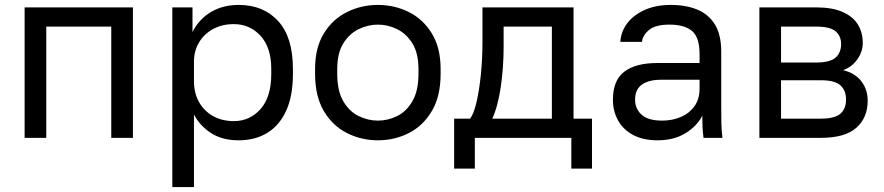

<svg xmlns="http://www.w3.org/2000/svg" viewBox="-20 -560 3590 780"><path d="M80 0V-530H520V0H432V-452H168V0Z M680 200V-530H762V-430Q789 -483 837.5 -511.5Q886 -540 950 -540Q1050 -540 1110 -474.5Q1170 -409 1170 -280V-260Q1170 -170 1142.5 -110Q1115 -50 1065.5 -20Q1016 10 950 10Q882 10 836.5 -20Q791 -50 768 -95V200ZM930 -68Q995 -68 1038.5 -117Q1082 -166 1082 -260V-280Q1082 -367 1038.5 -414.5Q995 -462 930 -462Q882 -462 845.5 -442Q809 -422 788.5 -387.5Q768 -353 768 -310V-230Q768 -182 788.5 -145.5Q809 -109 845.5 -88.5Q882 -68 930 -68Z M1515 10Q1448 10 1389.5 -19.5Q1331 -49 1295.5 -109Q1260 -169 1260 -260V-280Q1260 -366 1295.5 -424Q1331 -482 1389.5 -511Q1448 -540 1515 -540Q1583 -540 1641 -511Q1699 -482 1734.5 -424Q1770 -366 1770 -280V-260Q1770 -169 1734.5 -109Q1699 -49 1641 -19.5Q1583 10 1515 10ZM1515 -70Q1556 -70 1593.5 -88.5Q1631 -107 1655.5 -149Q1680 -191 1680 -260V-280Q1680 -344 1655.5 -383.5Q1631 -423 1593.5 -441.5Q1556 -460 1515 -460Q1475 -460 1437 -441.5Q1399 -423 1374.5 -383.5Q1350 -344 1350 -280V-260Q1350 -191 1374.5 -149Q1399 -107 1437 -88.5Q1475 -70 1515 -70Z M1825 125V-78H1890Q1905 -98 1916 -145.5Q1927 -193 1933.5 -257Q1940 -321 1940 -390V-530H2310V-78H2385V125H2301V0H1909V125ZM1980 -78H2222V-452H2026V-370Q2026 -286 2014.5 -207.5Q2003 -129 1980 -78Z M2651 10Q2593 10 2552.5 -11.5Q2512 -33 2491 -70.5Q2470 -108 2470 -155Q2470 -234 2516.5 -269Q2563 -304 2650 -304H2822V-340Q2822 -408 2791.5 -434Q2761 -460 2700 -460Q2643 -460 2617 -438.5Q2591 -417 2588 -390H2500Q2503 -433 2529 -466.5Q2555 -500 2600 -520Q2645 -540 2705 -540Q2768 -540 2814 -520.5Q2860 -501 2885 -459.5Q2910 -418 2910 -350V-135Q2910 -93 2910.5 -61.5Q2911 -30 2915 0H2838Q2835 -23 2834 -43.5Q2833 -64 2833 -90Q2812 -48 2765 -19Q2718 10 2651 10ZM2670 -70Q2712 -70 2746.5 -85Q2781 -100 2801.5 -129Q2822 -158 2822 -200V-236H2665Q2616 -236 2588 -216.5Q2560 -197 2560 -155Q2560 -118 2586.5 -94Q2613 -70 2670 -70Z M3065 0V-530H3295Q3361 -530 3403 -511.5Q3445 -493 3465 -460.5Q3485 -428 3485 -385Q3485 -350 3462.5 -318.5Q3440 -287 3405 -275Q3454 -263 3479.5 -229.5Q3505 -196 3505 -151Q3505 -82 3459 -41Q3413 0 3315 0ZM3153 -78H3315Q3371 -78 3394 -98Q3417 -118 3417 -155Q3417 -193 3394 -213.5Q3371 -234 3315 -234H3153ZM3153 -306H3295Q3352 -306 3374.5 -326Q3397 -346 3397 -381Q3397 -414 3374.5 -433Q3352 -452 3295 -452H3153Z"/></svg>

Font: Golos Text
Style: Regular
Weight: 400
Designer: A.Korolkova, Vitaly Kuzmin
Foundry: ParaType Ltd
Version: Version 2.004